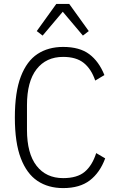

<svg xmlns="http://www.w3.org/2000/svg" viewBox="-20 -950 596 982"><path d="M303 12Q227 12 172 -24.5Q117 -61 86.5 -140.5Q56 -220 56 -349Q56 -479 86.5 -558.5Q117 -638 172 -674Q227 -710 303 -710Q387 -710 436.5 -673Q486 -636 514 -566L467 -538Q447 -597 408.5 -628Q370 -659 303 -659Q216 -659 167 -596Q118 -533 118 -412V-286Q118 -165 167 -102Q216 -39 303 -39Q375 -39 413.5 -71.5Q452 -104 472 -167L518 -140Q491 -67 439.5 -27.5Q388 12 303 12ZM268 -930H334L434 -791L404 -768L301 -890L198 -768L168 -791Z"/></svg>

Font: IBM Plex Sans Condensed Light
Style: Regular
Weight: 300
Width: 3
Designer: Mike Abbink, Paul van der Laan, Pieter van Rosmalen
Foundry: Bold Monday
Version: Version 3.201